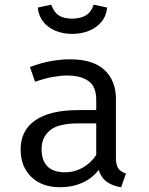

<svg xmlns="http://www.w3.org/2000/svg" viewBox="-20 -792 640 824"><path d="M477.5 -115Q477.5 -83.5 488 -69Q498.5 -54.5 520.5 -47.5L500 11.5Q466 7 440.5 -10.2Q415 -27.5 403.5 -62.5Q375 -26 332.5 -7.2Q290 11.5 238.5 11.5Q159.5 11.5 114 -33Q68.5 -77.5 68.5 -151Q68.5 -232.5 132 -276Q195.5 -319.5 315.5 -319.5H393V-363.5Q393 -420.5 359.8 -444.2Q326.5 -468 267.5 -468Q241.5 -468 206.5 -461.8Q171.5 -455.5 130.5 -441L108.5 -504.5Q157 -522.5 199.5 -530Q242 -537.5 280.5 -537.5Q379 -537.5 428.2 -491.8Q477.5 -446 477.5 -367.5ZM260 -52.5Q299 -52.5 334.5 -72.2Q370 -92 393 -127V-262.5H317Q230 -262.5 194.2 -232.5Q158.5 -202.5 158.5 -152Q158.5 -103 183.8 -77.8Q209 -52.5 260 -52.5ZM289.5 -646.5Q251.5 -646.5 219.2 -659.5Q187 -672.5 166.5 -697.5Q146 -722.5 142 -759.5L200 -772Q211 -739.5 232.5 -725.8Q254 -712 289.5 -712Q324.5 -712 348 -725.8Q371.5 -739.5 382 -772L440 -759.5Q436 -722.5 414.8 -697.5Q393.5 -672.5 361 -659.5Q328.5 -646.5 289.5 -646.5Z"/></svg>

Font: Fast_Mono
Style: Regular
Weight: 400
Monospace: yes
Designer: Carrois Corporate, Edenspiekermann AG, Nikita Prokopov
Foundry: Carrois Corporate, Edenspiekermann AG, Nikita Prokopov
Version: Version 5.002